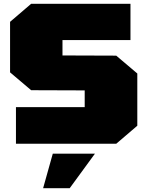

<svg xmlns="http://www.w3.org/2000/svg" viewBox="-20 -757 776 1011"><path d="M64 0V-193H426V-281L144 -282L33 -376V-642L144 -737H667V-546H309V-465L592 -464L703 -370V-95L592 0ZM207 234 258 52H480L347 234Z"/></svg>

Font: Tomorrow ExtraBold
Style: Regular
Weight: 800
Designer: Tony de Marco, Monica Rizzolli
Foundry: Just in Type
Version: Version 2.002